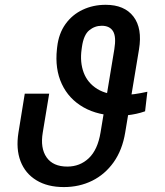

<svg xmlns="http://www.w3.org/2000/svg" viewBox="-20 -757 675 787"><path d="M584 -380.9 574.7 -300.8Q556.6 -294.4 538.3 -290.5Q520 -286.6 502.4 -284.7Q484.9 -282.7 468.8 -282.7Q382.8 -282.7 322.3 -317.1Q261.7 -351.6 233.2 -413.1Q204.6 -474.6 213.4 -555.7L214.4 -564.5Q220.7 -619.6 248.3 -658.2Q275.9 -696.8 318.8 -717Q361.8 -737.3 413.1 -737.3Q490.2 -737.3 527.1 -689Q564 -640.6 549.8 -554.7L493.2 -213.9Q481.4 -142.1 445.8 -92Q410.2 -42 357.7 -16.1Q305.2 9.8 241.7 9.8Q174.8 9.8 129.2 -18.1Q83.5 -45.9 64.2 -96.2Q44.9 -146.5 55.7 -213.9L81.5 -373H181.6L155.3 -213.9Q144.5 -149.9 170.9 -112.1Q197.3 -74.2 255.9 -74.2Q307.6 -74.2 344 -108.6Q380.4 -143.1 392.1 -213.9L448.7 -555.7Q457 -606.4 443.4 -628.9Q429.7 -651.4 397 -651.4Q368.2 -651.4 345.5 -632.6Q322.8 -613.8 315.9 -564.9L314.5 -554.7Q307.1 -502 323 -459.5Q338.9 -417 378.9 -392.3Q418.9 -367.7 482.9 -367.7Q494.6 -367.7 506.8 -368.7Q519 -369.6 531.7 -371.3Q544.4 -373 557.4 -375.5Q570.3 -377.9 584 -380.9Z"/></svg>

Font: Inter
Style: Italic
Weight: 400
Italic angle: -9.3988°
Designer: Rasmus Andersson
Foundry: rsms
Version: Version 4.001;git-66647c0bb